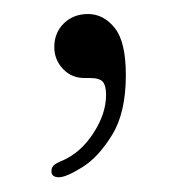

<svg xmlns="http://www.w3.org/2000/svg" viewBox="-20 -114 238 267"><path d="M97.5 -5.5Q79.5 -5.5 67.5 -18.2Q55.5 -31 55.5 -48.5Q55.5 -68.5 68.8 -81.5Q82 -94.5 102.5 -94.5Q124 -94.5 139.5 -75.2Q155 -56 155 -9.5Q155 42.5 136 73.5Q117 104.5 94.5 118.5Q72 132.5 62 132.5Q51.5 132.5 51.5 124Q51.5 119.5 54.5 116.2Q57.5 113 67.5 109Q92.5 98 110 71Q127.5 44 127.5 18Q127.5 5 123 -0.2Q118.5 -5.5 105 -5.5Z"/></svg>

Font: Fraunces 9pt Soft Thin
Style: Regular
Weight: 100
Version: Version 1.000;[b76b70a41]